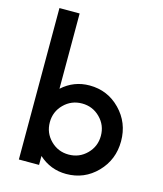

<svg xmlns="http://www.w3.org/2000/svg" viewBox="-130 -985 923 1090"><g transform="rotate(15 332.0 -440.0)"><path d="M362.5 -510Q468.8 -510 542.5 -434.4Q616.2 -358.8 616.2 -250Q616.2 -141.2 542.5 -65.6Q468.8 10 362.5 10Q270 10 201.2 -52.5V0H82.5V-890H201.2V-447.5Q270 -510 362.5 -510ZM241.2 -143.8Q285 -100 347.5 -100Q410 -100 453.8 -143.8Q497.5 -187.5 497.5 -250Q497.5 -312.5 453.8 -356.2Q410 -400 347.5 -400Q285 -400 241.2 -356.2Q197.5 -312.5 197.5 -250Q197.5 -187.5 241.2 -143.8Z"/></g></svg>

Font: Now Medium
Style: Regular
Weight: 500
Designer: Alfredo Marco Pradil
Foundry: Alfredo Marco Pradil
Version: Version 1.002;PS 001.002;hotconv 1.0.88;makeotf.lib2.5.64775